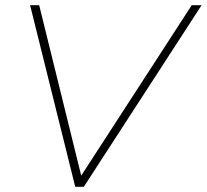

<svg xmlns="http://www.w3.org/2000/svg" viewBox="-20 -720 797 740"><path d="M270 0 96 -700H131L293 -43L719 -700H757L303 0Z"/></svg>

Font: Montserrat Thin ExtraLight
Style: Italic
Weight: 250
Italic angle: -11.3°
Version: Version 9.000